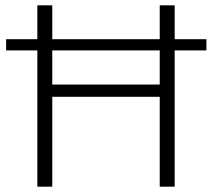

<svg xmlns="http://www.w3.org/2000/svg" viewBox="-20 -700 795 720"><path d="M754 -511H635V0H579V-337H176V0H120V-511H3V-553H120V-680H176V-553H579V-680H635V-553H754ZM579 -511H176V-383H579Z"/></svg>

Font: Martel Sans ExtraLight
Style: Regular
Weight: 275
Designer: Dan Reynolds and Mathieu Réguer
Foundry: Dan Reynolds and Mathieu Réguer
Version: Version 1.002; ttfautohint (v1.1) -l 5 -r 5 -G 72 -x 0 -D la